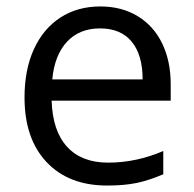

<svg xmlns="http://www.w3.org/2000/svg" viewBox="-20 -565 601 595"><path d="M486 -25V-97Q402 -61 315 -61Q233 -61 188 -110Q143 -159 140 -253H509V-304Q509 -376 482.5 -430.5Q456 -485 406.5 -515Q357 -545 291 -545Q220 -545 167 -510.5Q114 -476 85 -412.5Q56 -349 56 -263Q56 -135 124.5 -62.5Q193 10 312 10Q365 10 403.5 2Q442 -6 486 -25ZM422 -319H142Q149 -394 187.5 -435.5Q226 -477 290 -477Q354 -477 388 -436Q422 -395 422 -319Z"/></svg>

Font: OpenSansMMV
Style: Regular
Weight: 400
Designer: Steve Matteson
Foundry: Ascender Corporation
Version: Version 4.000